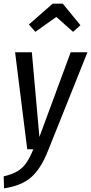

<svg xmlns="http://www.w3.org/2000/svg" viewBox="-35 -811 495 1043"><path d="M227 5Q187 107 133 153Q79 199 -13 212L-15 147Q31 136 58.5 120Q86 104 106 76.5Q126 49 146 0H113L47 -527H138L179 -67L349 -527H440ZM157 -638 122 -678 251 -791H306L402 -674L362 -638L271 -719Z"/></svg>

Font: Fira Sans Extra Condensed
Style: Italic
Weight: 400
Width: 3
Italic angle: -8°
Designer: Carrois Corporate & Edenspiekermann AG
Foundry: Carrois Corporate GbR & Edenspiekermann AG
Version: Version 4.203